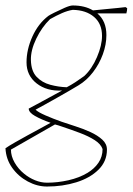

<svg xmlns="http://www.w3.org/2000/svg" viewBox="-26 -476 485 702"><path d="M146 206Q110 206 75.5 187.5Q41 169 18.5 137.5Q-4 106 -6 66Q7 57 29 44.5Q51 32 75.5 18.5Q100 5 122.5 -7Q145 -19 159 -27Q125 -39 102 -52Q79 -65 79 -79Q89 -84 110 -95.5Q131 -107 156 -120.5Q181 -134 201 -145Q145 -142 108 -171Q71 -200 71 -248Q71 -295 92.5 -342.5Q114 -390 151 -418Q155 -421 173 -430Q191 -439 210.5 -447.5Q230 -456 240 -456Q284 -456 314 -438Q334 -440 359.5 -442.5Q385 -445 406 -447Q427 -449 433 -450L439 -446Q439 -438 436 -427H330Q363 -399 363 -348Q363 -313 350 -277.5Q337 -242 314 -212Q291 -182 261 -164Q249 -157 228 -144.5Q207 -132 182.5 -118.5Q158 -105 137 -93Q116 -81 104 -75Q113 -66 140.5 -54Q168 -42 199 -31Q222 -23 250.5 -14Q279 -5 305 7Q331 19 348 34.5Q365 50 365 71Q365 114 334 144.5Q303 175 253 190.5Q203 206 146 206ZM218 -157Q235 -166 249.5 -175.5Q264 -185 282 -198Q310 -224 328.5 -267Q347 -310 347 -345Q347 -389 318 -414Q289 -439 240 -440Q221 -437 200.5 -428Q180 -419 157 -406Q127 -377 106.5 -334.5Q86 -292 87 -256Q88 -216 108 -195Q128 -174 158 -166Q188 -158 218 -157ZM62 159Q80 174 102 183Q124 192 146 192Q185 192 224.5 183Q264 174 294 156Q319 141 334 119Q349 97 349 69Q343 51 320.5 36.5Q298 22 266 10Q234 -2 201 -13Q187 -18 175 -21L14 71Q14 95 27.5 118.5Q41 142 62 159Z"/></svg>

Font: Labrada Thin
Style: Italic
Weight: 100
Italic angle: -7°
Designer: Mercedes Jáuregui
Foundry: Omnibus-Type Team
Version: Version 1.000; ttfautohint (v1.8.4.7-5d5b)